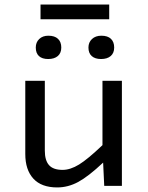

<svg xmlns="http://www.w3.org/2000/svg" viewBox="-20 -822 654 849"><path d="M159.2 -736.8V-801.8H462.9V-736.8ZM192.9 -561Q166.5 -561 152.3 -574Q138.2 -586.9 138.2 -611.8Q138.2 -634.8 153.3 -649.4Q168.5 -664.1 193.8 -664.1Q221.7 -664.1 236.3 -650.4Q251 -636.7 251 -611.8Q251 -587.4 235.6 -574.2Q220.2 -561 192.9 -561ZM426.8 -561Q400.4 -561 385.7 -574Q371.1 -586.9 371.1 -611.8Q371.1 -634.8 386.7 -649.4Q402.3 -664.1 428.2 -664.1Q456.1 -664.1 470.5 -650.4Q484.9 -636.7 484.9 -611.8Q484.9 -587.4 469.5 -574.2Q454.1 -561 426.8 -561ZM519 0H440.9L436 -103Q371.1 -42 326.2 -17.6Q281.2 6.8 232.9 6.8Q163.1 6.8 127.4 -32.2Q91.8 -71.3 91.8 -141.1V-464.8H178.2V-155.8Q178.2 -112.8 196.8 -91.8Q215.3 -70.8 256.8 -70.8Q291 -70.8 329.6 -94.5Q368.2 -118.2 433.1 -180.2V-464.8H519Z"/></svg>

Font: IntelOne Mono
Style: Regular
Weight: 400
Designer: Fred Shallcrass
Foundry: Frere-Jones Type LLC
Version: Version 1.200;hotconv 1.1.0;makeotfexe 2.6.0;FJTRelease1.2